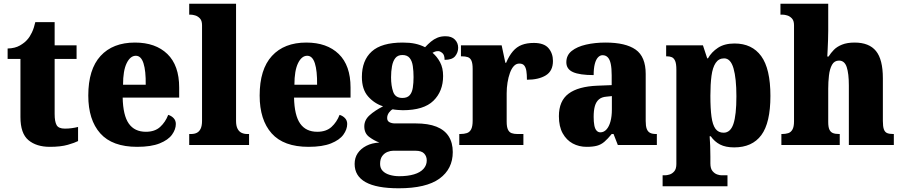

<svg xmlns="http://www.w3.org/2000/svg" viewBox="-20 -780 4853 1033"><path d="M248 10Q176 10 133 -26Q90 -62 90 -150V-463H21V-519Q61 -520 87.5 -535.5Q114 -551 127 -567Q140 -581 151.5 -605Q163 -629 170 -661H274V-536H392V-463H274V-167Q274 -126 284.5 -107Q295 -88 329 -88Q348 -88 366.5 -90.5Q385 -93 400 -97V-21Q383 -12 345 -1Q307 10 248 10Z M718 10Q584 10 519.5 -62.5Q455 -135 455 -266Q455 -407 521 -479Q587 -551 706 -551Q817 -551 880.5 -489.5Q944 -428 944 -309V-255H640Q642 -159 673 -115Q704 -71 765 -71Q813 -71 841.5 -97Q870 -123 885 -162Q902 -157 914 -144.5Q926 -132 926 -113Q926 -84 905.5 -55.5Q885 -27 839 -8.5Q793 10 718 10ZM764 -324Q765 -399 752 -439.5Q739 -480 711 -480Q681 -480 661.5 -440Q642 -400 642 -324Z M998 0V-59H1008Q1026 -59 1039 -65.5Q1052 -72 1059.5 -87.5Q1067 -103 1067 -130V-644Q1067 -669 1055.5 -681Q1044 -693 1030 -697Q1016 -701 1008 -701H998V-760H1250V-130Q1250 -103 1258 -87.5Q1266 -72 1279.5 -65.5Q1293 -59 1310 -59H1320V0Z M1640 10Q1506 10 1441.5 -62.5Q1377 -135 1377 -266Q1377 -407 1443 -479Q1509 -551 1628 -551Q1739 -551 1802.5 -489.5Q1866 -428 1866 -309V-255H1562Q1564 -159 1595 -115Q1626 -71 1687 -71Q1735 -71 1763.5 -97Q1792 -123 1807 -162Q1824 -157 1836 -144.5Q1848 -132 1848 -113Q1848 -84 1827.5 -55.5Q1807 -27 1761 -8.5Q1715 10 1640 10ZM1686 -324Q1687 -399 1674 -439.5Q1661 -480 1633 -480Q1603 -480 1583.5 -440Q1564 -400 1564 -324Z M2125 233Q2006 233 1947 200Q1888 167 1888 102Q1888 69 1904.5 44.5Q1921 20 1951 4.5Q1981 -11 2021 -13Q1992 -24 1966 -43.5Q1940 -63 1940 -100Q1940 -134 1968 -159.5Q1996 -185 2041 -208Q1994 -223 1960.5 -261Q1927 -299 1927 -366Q1927 -455 1980 -503Q2033 -551 2147 -551Q2185 -551 2213 -545Q2241 -539 2267 -526Q2283 -543 2298.5 -556Q2314 -569 2333 -577Q2352 -585 2377 -585Q2410 -585 2427.5 -567Q2445 -549 2445 -523Q2445 -498 2429 -478Q2413 -458 2372 -458Q2372 -485 2359.5 -495Q2347 -505 2338 -505Q2327 -505 2319.5 -502Q2312 -499 2307 -496Q2331 -476 2347.5 -445.5Q2364 -415 2364 -371Q2364 -289 2312 -238Q2260 -187 2147 -187Q2137 -187 2119 -188.5Q2101 -190 2093 -192Q2083 -188 2073 -174.5Q2063 -161 2063 -145Q2063 -129 2075.5 -122.5Q2088 -116 2104 -116H2216Q2284 -116 2328 -98.5Q2372 -81 2394 -46.5Q2416 -12 2416 38Q2416 129 2344.5 181Q2273 233 2125 233ZM2128 168Q2174 168 2207.5 158Q2241 148 2258.5 128.5Q2276 109 2276 83Q2276 61 2262 46Q2248 31 2215 31H2095Q2081 31 2064.5 37.5Q2048 44 2036.5 59.5Q2025 75 2025 102Q2025 125 2039 139.5Q2053 154 2077 161Q2101 168 2128 168ZM2145 -253Q2171 -253 2184 -267.5Q2197 -282 2201 -308Q2205 -334 2205 -365Q2205 -397 2201 -424.5Q2197 -452 2184 -468Q2171 -484 2145 -484Q2120 -484 2107 -467.5Q2094 -451 2089 -423.5Q2084 -396 2084 -364Q2084 -318 2095.5 -285.5Q2107 -253 2145 -253Z M2451 0V-59H2456Q2477 -59 2492 -64Q2507 -69 2515 -84.5Q2523 -100 2523 -131V-409Q2523 -439 2516.5 -453.5Q2510 -468 2497 -472.5Q2484 -477 2464 -477H2460V-536H2679L2699 -442H2703Q2719 -480 2739.5 -504Q2760 -528 2787.5 -538.5Q2815 -549 2852 -549Q2907 -549 2931 -521Q2955 -493 2955 -452Q2955 -398 2916.5 -374.5Q2878 -351 2815 -351Q2815 -379 2812 -398Q2809 -417 2800.5 -427.5Q2792 -438 2774 -438Q2757 -438 2744.5 -424.5Q2732 -411 2723.5 -387.5Q2715 -364 2710.5 -335.5Q2706 -307 2706 -278V-126Q2706 -97 2713 -82.5Q2720 -68 2733 -63.5Q2746 -59 2763 -59H2796V0Z M3136 10Q3095 10 3061.5 -8Q3028 -26 3007.5 -62.5Q2987 -99 2987 -155Q2987 -237 3039 -276Q3091 -315 3195 -319L3271 -322V-375Q3271 -412 3266 -436Q3261 -460 3250 -471.5Q3239 -483 3222 -483Q3208 -483 3197 -471Q3186 -459 3180 -435.5Q3174 -412 3174 -376Q3099 -376 3063 -392Q3027 -408 3027 -445Q3027 -483 3056 -506Q3085 -529 3133 -540Q3181 -551 3238 -551Q3346 -551 3400 -513Q3454 -475 3454 -382V-129Q3454 -102 3459.5 -87Q3465 -72 3477 -65.5Q3489 -59 3510 -59H3514V0H3304L3281 -59H3271Q3250 -33 3232 -17.5Q3214 -2 3192 4Q3170 10 3136 10ZM3210 -68Q3229 -68 3243 -83.5Q3257 -99 3264.5 -126.5Q3272 -154 3272 -191V-263L3243 -260Q3217 -258 3202 -245Q3187 -232 3180.5 -209Q3174 -186 3174 -151Q3174 -125 3177.5 -106Q3181 -87 3189.5 -77.5Q3198 -68 3210 -68Z M3545 222V163H3560Q3568 163 3582 159Q3596 155 3607.5 142Q3619 129 3619 102V-405Q3619 -437 3612.5 -452Q3606 -467 3595 -472Q3584 -477 3568 -477H3564V-536H3762L3785 -466H3789Q3808 -500 3843 -523Q3878 -546 3932 -546Q4026 -546 4075.5 -478Q4125 -410 4125 -264Q4125 -119 4076 -53Q4027 13 3930 13Q3884 13 3854 -2.5Q3824 -18 3804 -47H3798Q3800 -23 3801 4.5Q3802 32 3802 63V99Q3802 127 3813.5 140.5Q3825 154 3838.5 158.5Q3852 163 3860 163H3894V222ZM3873 -66Q3910 -66 3926 -113.5Q3942 -161 3942 -262Q3942 -358 3926.5 -412Q3911 -466 3876 -466Q3847 -466 3830.5 -441.5Q3814 -417 3808 -372Q3802 -327 3802 -265Q3802 -196 3808 -152Q3814 -108 3829.5 -87Q3845 -66 3873 -66Z M4184 0V-59H4188Q4206 -59 4220.5 -63.5Q4235 -68 4243.5 -83Q4252 -98 4252 -127V-644Q4252 -669 4240.5 -681Q4229 -693 4215 -697Q4201 -701 4193 -701H4179V-760H4436V-614Q4436 -588 4435 -562.5Q4434 -537 4433 -514.5Q4432 -492 4431 -476H4438Q4450 -495 4466.5 -512Q4483 -529 4510.5 -540Q4538 -551 4578 -551Q4656 -551 4693 -505.5Q4730 -460 4730 -359V-129Q4730 -99 4735.5 -84Q4741 -69 4753 -64Q4765 -59 4786 -59H4789V0H4547V-320Q4547 -384 4535.5 -419Q4524 -454 4494 -454Q4469 -454 4456.5 -431.5Q4444 -409 4440 -374Q4436 -339 4436 -303V-124Q4436 -96 4442.5 -82.5Q4449 -69 4461.5 -64Q4474 -59 4495 -59H4498V0Z"/></svg>

Font: Noto Serif Khmer SemiCondensed Black
Style: Regular
Weight: 900
Width: 4
Designer: Danh Hong and the Monotype Design Team
Foundry: Monotype Imaging Inc.
Version: Version 2.004